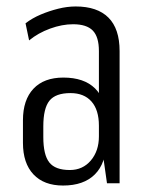

<svg xmlns="http://www.w3.org/2000/svg" viewBox="-20 -567 458 594"><path d="M286 -176V-409Q286 -453 267 -472.5Q248 -492 206 -492Q172 -492 135 -478.5Q98 -465 70 -442L59 -495Q80 -511 106 -522Q132 -533 160 -540Q188 -547 214 -547Q281 -547 315.5 -512.5Q350 -478 350 -409V0H311ZM175 7Q116 7 83.5 -27.5Q51 -62 51 -125V-195Q51 -258 83.5 -292.5Q116 -327 176 -327Q240 -327 274 -293.5Q308 -260 308 -197V-126Q308 -62 273.5 -27.5Q239 7 175 7ZM196 -41Q236 -41 261 -70.5Q286 -100 286 -145V-178Q286 -227 263 -253Q240 -279 198 -279Q152 -279 133 -255.5Q114 -232 114 -176V-143Q114 -88 132.5 -64.5Q151 -41 196 -41Z"/></svg>

Font: Pathway Extreme Condensed ExtraLight
Style: Regular
Weight: 250
Width: 3
Version: Version 1.001;gftools[0.9.26]